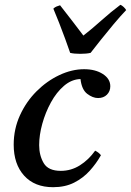

<svg xmlns="http://www.w3.org/2000/svg" viewBox="-20 -767 545 799"><path d="M201 12Q124 12 80.5 -36Q37 -84 37 -165Q37 -230 63 -287Q89 -344 132 -387Q175 -430 227 -454.5Q279 -479 330 -479Q377 -479 408 -459Q439 -439 439 -408Q439 -387 425 -373Q411 -359 388 -359Q366 -359 343 -376.5Q320 -394 315 -438Q278 -437 246.5 -410Q215 -383 192 -341Q169 -299 156 -252Q143 -205 143 -163Q143 -120 162 -88Q181 -56 233 -56Q276 -56 312.5 -79Q349 -102 376 -140Q392 -132 400 -121Q381 -87 353.5 -56.5Q326 -26 288.5 -7Q251 12 201 12ZM202 -731Q208 -737 215.5 -740Q223 -743 230 -745Q255 -713 280.5 -680Q306 -647 327 -619Q363 -647 402 -682Q441 -717 481 -747Q487 -745 494.5 -738Q502 -731 505 -725Q481 -700 453 -666.5Q425 -633 399.5 -601Q374 -569 357 -547Q340 -543 314 -543Q288 -543 272 -547Q263 -573 251 -606Q239 -639 226 -672Q213 -705 202 -731Z"/></svg>

Font: Tiro Kannada
Style: Italic
Weight: 400
Italic angle: -11°
Designer: Kannada: John Hudson & Fiona Ross, assisted by Kaja Sojewska. Latin: John Hudson with Paul Hanslow, assisted by Kaja Soj
Foundry: Tiro Typeworks Ltd.
Version: Version 1.52